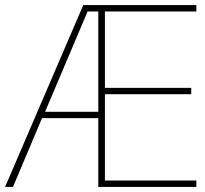

<svg xmlns="http://www.w3.org/2000/svg" viewBox="-21 -734 804 754"><path d="M750 0H365V-270H144L30 0H-1L306 -714H750V-689H391V-389H730V-364H391V-25H750ZM156 -295H365V-689H323Z"/></svg>

Font: Noto Sans Myanmar Thin
Style: Regular
Weight: 100
Designer: Monotype Design Team
Foundry: Monotype Imaging Inc.
Version: Version 2.107; ttfautohint (v1.8.4.7-5d5b)